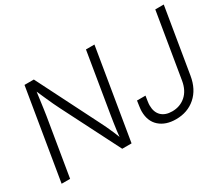

<svg xmlns="http://www.w3.org/2000/svg" viewBox="-125 -1030 1546 1341"><g transform="rotate(-30 648.0 -359.5)"><path d="M44.9 0 165.5 -727.5H240.7L491.2 -231.4Q501 -212.9 513.2 -186.8Q525.4 -160.6 539.1 -129.4Q552.7 -98.1 565.4 -64.5L556.6 -60.5Q559.6 -93.3 563.7 -126.2Q567.9 -159.2 572.5 -188.7Q577.1 -218.3 580.6 -240.7L661.1 -727.5H729.5L608.9 0H533.7L299.3 -461.4Q287.1 -485.4 273.7 -513.7Q260.3 -542 244.4 -578.4Q228.5 -614.7 207.5 -662.1L218.3 -667.5Q211.9 -620.1 206.8 -581.5Q201.7 -543 197.5 -513.2Q193.4 -483.4 189.9 -461.9L113.3 0ZM963.4 9.8Q880.9 9.8 831.3 -34.2Q781.7 -78.1 781.7 -158.2Q781.7 -165.5 782.5 -174.3Q783.2 -183.1 785.4 -198.5Q787.6 -213.9 791.5 -240.2H859.9Q856 -215.3 853.8 -201.2Q851.6 -187 851.1 -179.7Q850.6 -172.4 850.6 -166Q850.6 -111.3 881.3 -81.3Q912.1 -51.3 967.8 -51.3Q1031.2 -51.3 1076.2 -90.6Q1121.1 -129.9 1133.3 -203.1L1220.2 -727.5H1288.6L1201.7 -203.1Q1185.1 -102.5 1121.1 -46.4Q1057.1 9.8 963.4 9.8Z"/></g></svg>

Font: Inter 20pt Light
Style: Italic
Weight: 300
Italic angle: -9.3988°
Version: Version 4.001;git-66647c0bb